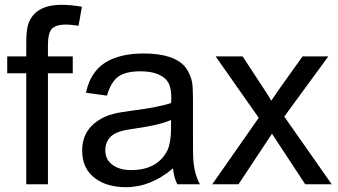

<svg xmlns="http://www.w3.org/2000/svg" viewBox="-20 -765 1405 797"><path d="M89 0V-461H10V-531H89V-588Q89 -641 98 -667Q126 -745 236 -745Q255 -745 276 -743Q297 -741 320 -737L306 -658Q292 -660 279 -661.5Q266 -663 253 -663Q210 -663 193 -643Q179 -623 179 -580V-531H282V-461H179V0Z M698 -66Q606 12 503 12Q425 12 376 -24Q321 -64 321 -140Q321 -220 385 -263Q414 -283 450 -292Q463 -296 483 -299Q503 -302 530 -306Q586 -313 625.5 -321Q665 -329 690 -337Q691 -346 691 -352Q691 -358 691 -361Q691 -416 666 -438Q632 -469 563 -469Q502 -469 471 -447Q440 -424 424 -368L337 -380Q360 -490 456 -524Q506 -543 576 -543Q702 -543 749 -487Q769 -461 777 -426Q781 -409 781 -342V-223Q781 -112 782 -109Q786 -42 810 0H716Q702 -28 698 -66ZM690 -267Q665 -256 629 -247.5Q593 -239 544 -232Q499 -226 481 -220Q444 -209 429 -185Q417 -165 417 -142Q417 -100 451 -78Q479 -59 524 -59Q635 -59 676 -143Q690 -177 690 -233Z M861 0 1054 -276 875 -531H987L1069 -406Q1080 -390 1089 -375.5Q1098 -361 1106 -347L1146 -405L1236 -531H1343L1160 -281L1357 0H1247L1109 -210L970 0Z"/></svg>

Font: MongolianScript
Style: Regular
Weight: 400
Designer: Bolorsoft LLC, NUM
Foundry: Bolorsoft LLC
Version: Version 3.2